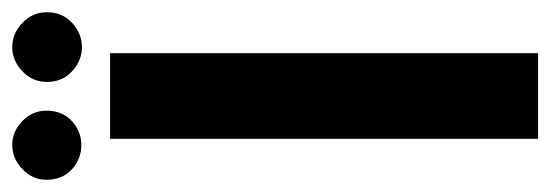

<svg xmlns="http://www.w3.org/2000/svg" viewBox="-331 -587 900 314"><g transform="rotate(-90 119.0 -430.0)"><path d="M49 -700H189V0H49ZM39 -747Q16 -747 -1 -762.5Q-18 -778 -18 -804Q-18 -827 -0.5 -843.5Q17 -860 39 -860Q61 -860 78 -843.5Q95 -827 95 -804Q95 -778 78 -762.5Q61 -747 39 -747ZM199 -746Q177 -746 159.5 -762Q142 -778 142 -803Q142 -827 159.5 -843.5Q177 -860 199 -860Q221 -860 238.5 -843.5Q256 -827 256 -803Q256 -778 238.5 -762Q221 -746 199 -746Z"/></g></svg>

Font: Phudu SemiBold
Style: Regular
Weight: 600
Version: Version 1.005;gftools[0.9.23]